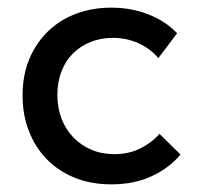

<svg xmlns="http://www.w3.org/2000/svg" viewBox="-20 -474 516 502"><path d="M271 8Q218 8 175 -9.5Q132 -27 102 -58Q72 -89 55.5 -131.5Q39 -174 39 -224Q39 -278 57 -320.5Q75 -363 106.5 -393Q138 -423 180 -438.5Q222 -454 271 -454Q324 -454 369 -436Q414 -418 443 -387L394 -322Q373 -347 342 -361Q311 -375 275 -375Q244 -375 217.5 -364.5Q191 -354 171.5 -335Q152 -316 141 -288Q130 -260 130 -226Q130 -192 141 -163.5Q152 -135 172 -114.5Q192 -94 219 -82.5Q246 -71 279 -71Q317 -71 347 -86Q377 -101 397 -124L452 -70Q423 -35 377 -13.5Q331 8 271 8Z"/></svg>

Font: Tilda Sans Medium
Style: Regular
Weight: 500
Designer: ParaType Ltd
Foundry: ParaType Ltd
Version: Version 1.009